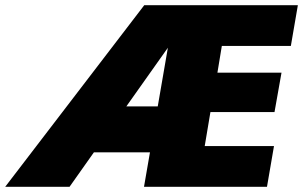

<svg xmlns="http://www.w3.org/2000/svg" viewBox="-34 -720 1168 740"><path d="M1022 -157 995 0H521L544 -133H328L234 0H-14L522 -700H1114L1087 -543H821L804 -440H1051L1024 -288H777L755 -157ZM453 -310H574L613 -536Z"/></svg>

Font: Jost* Heavy
Style: Italic
Weight: 800
Italic angle: -10°
Version: Version 3.7